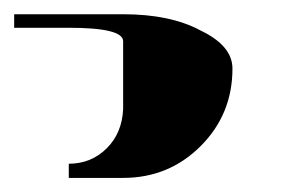

<svg xmlns="http://www.w3.org/2000/svg" viewBox="-20 57 424 271"><path d="M0 77.1H153.8Q220.7 77.1 263.2 100.1Q308.1 121.6 308.1 153.8Q308.1 218.3 263.2 263.2Q218.3 308.1 153.8 308.1H77.1V288.1Q108.9 288.1 130.9 266.1Q152.3 244.6 153.8 210.9V115.2Q153.8 96.2 77.1 96.2H0Z"/></svg>

Font: Hjet
Style: Regular
Weight: 400
Designer: T. Christopher White
Version: Version 1.2